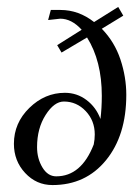

<svg xmlns="http://www.w3.org/2000/svg" viewBox="-20 -529 404 559"><path d="M20.5 -110.4Q20.5 -170.9 65.4 -214.8Q110.4 -258.8 168.9 -258.8Q204.1 -258.8 231.9 -237.8Q259.8 -216.8 272.5 -182.6Q276.4 -214.8 276.4 -250Q276.4 -351.6 233.4 -419.9L159.2 -376L146.5 -397.5L217.8 -442.4Q188.5 -474.6 155.3 -474.6L120.1 -470.7L127.9 -500H156.2Q209 -500 253.9 -464.8L324.2 -508.8L338.9 -483.4L276.4 -445.3Q313.5 -407.2 330.6 -356Q347.7 -304.7 347.7 -252.9Q347.7 -134.8 288.6 -62.5Q229.5 9.8 132.8 9.8Q85.9 9.8 53.2 -25.4Q20.5 -60.5 20.5 -110.4ZM87.9 -100.6Q87.9 -67.4 103.5 -41.5Q119.1 -15.6 143.6 -15.6Q216.8 -15.6 252.9 -108.4Q255.9 -123 255.9 -137.7Q255.9 -177.7 229.5 -205.6Q203.1 -233.4 166 -233.4Q137.7 -233.4 112.8 -194.3Q87.9 -155.3 87.9 -100.6Z"/></svg>

Font: Kleymisska
Style: Regular
Weight: 500
Italic angle: -8°
Designer: gluk
Foundry: gluk
Version: Version 0.298